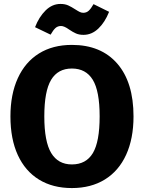

<svg xmlns="http://www.w3.org/2000/svg" viewBox="-20 -938 731 975"><path d="M658 -347Q658 -234 620.5 -152Q583 -70 512.5 -26.5Q442 17 345 17Q248 17 178 -26Q108 -69 70.5 -150.5Q33 -232 33 -347Q33 -459 70.5 -541Q108 -623 178 -666.5Q248 -710 345 -710Q493 -710 575.5 -615Q658 -520 658 -347ZM205 -347Q205 -219 240 -161Q275 -103 345 -103Q417 -103 451.5 -160.5Q486 -218 486 -347Q486 -476 451 -533Q416 -590 345 -590Q274 -590 239.5 -532.5Q205 -475 205 -347ZM331 -788Q306 -806 290 -806Q273 -806 261.5 -795.5Q250 -785 237 -762L158 -800Q178 -852 211.5 -885Q245 -918 287 -918Q310 -918 326.5 -910.5Q343 -903 363 -890Q377 -881 385.5 -877Q394 -873 403 -873Q419 -873 430.5 -883.5Q442 -894 455 -917L534 -878Q513 -825 479.5 -793Q446 -761 404 -761Q382 -761 366 -768Q350 -775 331 -788Z"/></svg>

Font: Statis Sans
Style: Bold
Weight: 700
Designer: bBox Type GmbH
Foundry: bBox Type GmbH
Version: Version 1.000